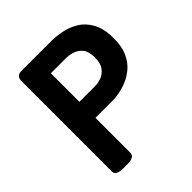

<svg xmlns="http://www.w3.org/2000/svg" viewBox="-193 -827 956 956"><g transform="rotate(-45 285.0 -349.0)"><path d="M128 2Q75 2 75 -27V-663Q75 -700 111 -700H319Q352 -700 392 -692.5Q432 -685 468 -663.5Q504 -642 527.5 -600Q551 -558 551 -489Q551 -432 533.5 -393.5Q516 -355 488.5 -331.5Q461 -308 430 -295.5Q399 -283 372 -278.5Q345 -274 329 -274H206V-27Q206 2 153 2ZM206 -387H318Q337 -387 360 -395Q383 -403 400 -425Q417 -447 417 -489Q417 -530 400.5 -551Q384 -572 360 -580Q336 -588 313 -588H206Z"/></g></svg>

Font: Asap SemiBold
Style: Regular
Weight: 600
Designer: Pablo Cosgaya
Foundry: Omnibus-Type
Version: Version 3.001; ttfautohint (v1.8.3)